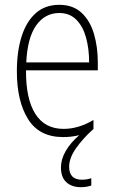

<svg xmlns="http://www.w3.org/2000/svg" viewBox="-20 -559 475 797"><path d="M267 133Q267 187 320 187Q332 187 342.5 185Q353 183 359 181V211Q351 214 340 216Q329 218 316 218Q278 218 255.5 197.5Q233 177 233 136Q233 102 253 67.5Q273 33 309 2Q278 10 242 10Q143 10 96.5 -64.5Q50 -139 50 -263Q50 -345 69.5 -407Q89 -469 128 -504Q167 -539 226 -539Q283 -539 318.5 -506Q354 -473 370 -418.5Q386 -364 386 -300V-267H88Q87 -149 126.5 -86.5Q166 -24 244 -24Q306 -24 368 -61V-23Q366 -21 364 -20Q324 16 295.5 56.5Q267 97 267 133ZM226 -505Q167 -505 130.5 -454Q94 -403 89 -300H350Q350 -357 337 -403.5Q324 -450 296.5 -477.5Q269 -505 226 -505Z"/></svg>

Font: Noto Sans Telugu Condensed ExtraLight
Style: Regular
Weight: 200
Width: 3
Designer: Jelle Bosma - Monotype Design Team
Foundry: Monotype Imaging Inc.
Version: Version 2.005; ttfautohint (v1.8.4.7-5d5b)